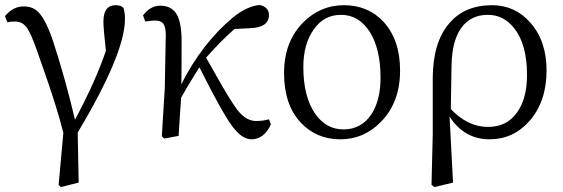

<svg xmlns="http://www.w3.org/2000/svg" viewBox="-20 -549 2275 776"><path d="M226 207 217 198 236 -12Q210 -118 145 -300Q135 -329 130 -343Q105 -415 87.5 -438.5Q70 -462 41 -462Q21 -462 10 -459L0 -484Q34 -524 77 -523Q114 -523 137 -498Q167 -466 196 -378Q246 -224 283 -65Q367 -222 408 -344Q398 -432 398 -462Q398 -528 447 -528Q470 -528 479 -517Q485 -499 485 -472Q485 -333 294 -13L298 189Z M996 14Q957 14 917 -41Q875 -99 786 -277Q779 -265 764 -242Q731 -189 712 -154Q710 -125 706 -66Q703 -22 702 0L644 11L634 2L646 -193L650 -408Q650 -439 640.5 -452.5Q631 -466 606 -466Q593 -466 567 -462L558 -487Q588 -526 628 -526Q673 -526 693.5 -492Q714 -458 714 -382Q714 -259 713 -208Q752 -288 810 -363Q864 -431 920.5 -477.5Q977 -524 1030 -529Q1067 -520 1067 -488Q1067 -438 991 -435L928 -432Q873 -384 813 -316Q829 -288 856 -240Q916 -134 940 -104Q975 -60 1014 -60Q1046 -60 1067 -67L1075 -46Q1047 14 996 14Z M1356 14Q1259 14 1196 -53Q1128 -125 1128 -254Q1128 -379 1204 -457Q1274 -528 1370 -528Q1468 -528 1531 -460Q1597 -387 1597 -264Q1597 -136 1521 -58Q1452 14 1356 14ZM1368 -26Q1440 -26 1481 -87Q1518 -144 1518 -234Q1518 -352 1474 -421Q1430 -489 1358 -489Q1287 -489 1246 -427Q1206 -369 1206 -278Q1206 -158 1254 -89Q1298 -26 1368 -26Z M1736 207 1724 198 1729 -4V-235Q1730 -379 1796 -455Q1858 -528 1969 -528Q2061 -528 2123 -458Q2189 -384 2189 -264Q2189 -138 2119 -59Q2054 14 1959 14Q1856 14 1797 -78L1811 189ZM1952 -36Q2029 -36 2070 -95Q2110 -151 2110 -246Q2110 -369 2059 -434Q2016 -489 1952 -489Q1882 -489 1844 -436Q1807 -384 1805 -286L1802 -108Q1871 -36 1952 -36Z"/></svg>

Font: GenRyuMin TW R
Style: Regular
Weight: 400
Version: Version 1.501;PS 1;hotconv 16.6.51;makeotf.lib2.5.65220